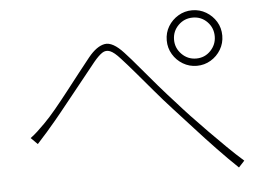

<svg xmlns="http://www.w3.org/2000/svg" viewBox="-48 -758 1097 785"><g transform="rotate(-5 500.0 -365.5)"><path d="M64 -231Q79 -242 93 -255Q107 -268 124 -285Q147 -308 173.5 -340Q200 -372 228.5 -408.5Q257 -445 283.5 -479Q310 -513 331 -539Q366 -582 399 -587.5Q432 -593 476 -545Q502 -517 534 -478.5Q566 -440 601.5 -399Q637 -358 671 -321Q692 -297 722.5 -264.5Q753 -232 788 -196.5Q823 -161 858.5 -126Q894 -91 926 -63L902 -37Q862 -75 818 -121Q774 -167 731.5 -214Q689 -261 652 -301Q618 -338 582.5 -380Q547 -422 515 -459.5Q483 -497 460 -522Q435 -550 418 -556.5Q401 -563 386 -553Q371 -543 351 -519Q331 -494 304.5 -461Q278 -428 249.5 -392.5Q221 -357 194 -323.5Q167 -290 145 -265Q132 -249 116.5 -232.5Q101 -216 91 -204ZM683 -580Q683 -546 707.5 -521Q732 -496 767 -496Q802 -496 826 -521Q850 -546 850 -580Q850 -615 826 -639.5Q802 -664 767 -664Q732 -664 707.5 -639.5Q683 -615 683 -580ZM653 -580Q653 -612 668.5 -637.5Q684 -663 710 -678.5Q736 -694 767 -694Q798 -694 824 -678.5Q850 -663 865.5 -637.5Q881 -612 881 -580Q881 -549 865.5 -523Q850 -497 824 -481.5Q798 -466 767 -466Q736 -466 710 -481.5Q684 -497 668.5 -523Q653 -549 653 -580Z"/></g></svg>

Font: Noto Sans JP
Style: Regular
Weight: 100
Designer: Ryoko NISHIZUKA 西塚涼子 (kana, bopomofo & ideographs); Paul D. Hunt (Latin, Greek & Cyrillic); Sandoll Communications 산돌커뮤니
Foundry: Adobe
Version: Version 2.004;hotconv 1.0.118;makeotfexe 2.5.65603